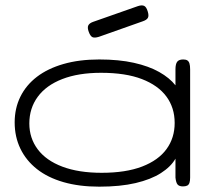

<svg xmlns="http://www.w3.org/2000/svg" viewBox="-20 -689 793 720"><path d="M666 10Q652 10 646 3Q640 -4 638 -23V-94Q621 -64 583.5 -40Q546 -16 488.5 -2.5Q431 11 352 11Q277 11 218 -6Q159 -23 118.5 -55Q78 -87 56.5 -131.5Q35 -176 35 -230Q35 -283 56.5 -326.5Q78 -370 118.5 -401Q159 -432 218 -449Q277 -466 352 -466Q426 -466 482 -453.5Q538 -441 577 -419Q616 -397 638 -369V-429Q638 -449 644.5 -457.5Q651 -466 667 -466Q677 -466 682.5 -462.5Q688 -459 690.5 -451Q693 -443 693 -429V-23Q693 -11 690.5 -3.5Q688 4 682 7Q676 10 666 10ZM361 -41Q452 -41 513 -64.5Q574 -88 604.5 -130Q635 -172 635 -228Q635 -285 604 -327Q573 -369 512 -392.5Q451 -416 359 -416Q274 -416 213.5 -392.5Q153 -369 121.5 -326Q90 -283 90 -226Q90 -171 121.5 -129Q153 -87 214 -64Q275 -41 361 -41ZM351 -551Q335 -546 327 -549.5Q319 -553 313 -569Q307 -585 311 -593.5Q315 -602 329 -607L497 -666Q512 -671 520.5 -667Q529 -663 534 -646Q539 -630 534.5 -622Q530 -614 515 -609Z"/></svg>

Font: Fredoka Expanded Light
Style: Regular
Weight: 300
Width: 7
Designer: Ben Nathan
Foundry: Milena B. Brandão, Ben Nathan
Version: Version 2.001